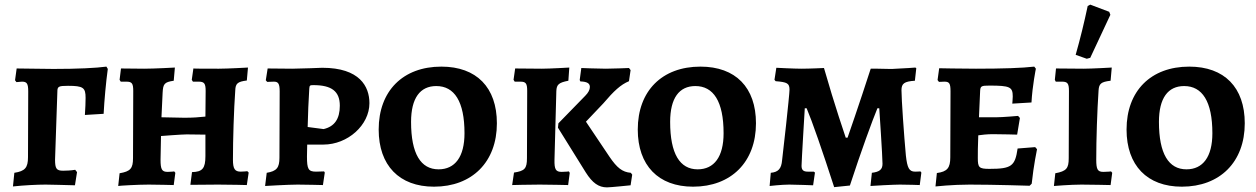

<svg xmlns="http://www.w3.org/2000/svg" viewBox="-20 -798 5431 830"><path d="M36 8C82 3 140 0 177 0C204 0 257 2 304 3L313 -54L305 -64C288 -61 266 -60 253 -60C224 -60 218 -69 218 -108L228 -402C228 -424 233 -427 274 -427C340 -427 350 -419 350 -375C350 -358 349 -329 347 -301L428 -306C431 -365 438 -442 446 -500L440 -510C396 -504 316 -500 211 -500C163 -500 92 -502 52 -502L45 -451L51 -443C60 -444 70 -445 75 -445C96 -445 102 -437 102 -403L101 -118C101 -73 88 -58 42 -51Z M491 6C492 5 573 0 623 0C656 0 731 2 731 2L738 -51L733 -57C733 -57 720 -55 705 -55C680 -55 674 -65 674 -108L676 -210C676 -210 765 -217 787 -217C815 -217 868 -216 868 -216V-123C868 -70 855 -55 810 -54L803 1L923 0C977 0 1047 2 1047 2L1055 -52L1049 -58C1049 -58 1035 -56 1021 -56C995 -56 987 -68 987 -108C987 -195 991 -325 997 -407C998 -437 1007 -445 1047 -450L1052 -506C1052 -506 963 -501 926 -501C889 -501 816 -501 816 -502L809 -453L814 -445H839C863 -445 869 -437 869 -405L868 -294C839 -291 815 -289 777 -289L678 -291L683 -397C685 -435 690 -443 731 -449L736 -506C736 -506 647 -501 603 -501C570 -501 503 -502 503 -502L497 -453L502 -445H526C550 -445 556 -438 556 -405L555 -114C555 -70 544 -57 497 -49Z M1126 6C1126 6 1225 0 1267 0C1298 0 1376 2 1376 2L1384 -52L1381 -57C1381 -57 1360 -56 1346 -56C1313 -56 1307 -67 1307 -121L1308 -173H1378C1483 -173 1577 -257 1577 -352C1577 -424 1535 -505 1373 -505C1373 -505 1274 -501 1243 -501C1207 -501 1160 -502 1137 -502L1129 -451L1135 -444C1135 -444 1152 -445 1164 -445C1183 -445 1189 -436 1189 -403L1188 -116C1188 -73 1176 -58 1133 -51ZM1379 -240 1310 -249C1311 -305 1314 -364 1317 -415C1318 -429 1320 -430 1335 -430C1414 -430 1449 -403 1449 -341C1449 -284 1426 -251 1379 -240Z M1856 9C2021 9 2128 -98 2128 -265C2128 -420 2040 -510 1888 -510C1722 -510 1617 -405 1617 -238C1617 -83 1706 9 1856 9ZM1876 -66C1799 -66 1757 -133 1757 -271C1757 -374 1796 -426 1866 -426C1944 -426 1988 -360 1988 -222C1988 -120 1947 -66 1876 -66Z M2259 -405 2258 -114C2258 -69 2248 -59 2202 -52L2194 2C2194 2 2266 0 2313 0C2349 0 2436 2 2436 2L2443 -51L2439 -57C2439 -57 2425 -55 2408 -55C2383 -55 2376 -65 2377 -108L2385 -404C2386 -433 2396 -441 2437 -449L2441 -506C2441 -506 2357 -501 2322 -501L2207 -502L2200 -453L2205 -445H2229C2253 -445 2259 -438 2259 -405ZM2394 -265 2392 -246 2512 -53C2541 -7 2568 12 2604 12C2619 12 2706 3 2706 3L2713 -43L2707 -51C2670 -54 2647 -73 2615 -120L2513 -272L2588 -351C2634 -405 2663 -432 2699 -447L2706 -495L2699 -504C2699 -504 2630 -501 2599 -501C2564 -501 2493 -504 2493 -504L2486 -452L2489 -446C2519 -445 2530 -437 2530 -422C2530 -410 2523 -397 2510 -384Z M2976 9C3141 9 3248 -98 3248 -265C3248 -420 3160 -510 3008 -510C2842 -510 2737 -405 2737 -238C2737 -83 2826 9 2976 9ZM2996 -66C2919 -66 2877 -133 2877 -271C2877 -374 2916 -426 2986 -426C3064 -426 3108 -360 3108 -222C3108 -120 3067 -66 2996 -66Z M3586 11 3654 4C3702 -143 3751 -277 3773 -330H3781C3781 -330 3795 -121 3795 -90C3795 -65 3782 -55 3749 -51L3743 6C3749 5 3846 0 3870 0C3905 0 3956 2 3956 2L3963 -52L3959 -57C3959 -57 3947 -56 3936 -56C3910 -56 3902 -72 3896 -126C3888 -212 3877 -370 3877 -408C3877 -437 3889 -446 3935 -449L3941 -503L3937 -506C3937 -506 3888 -502 3855 -501C3845 -500 3835 -500 3825 -500C3796 -500 3765 -502 3744 -501C3694 -346 3644 -203 3644 -203H3636C3636 -203 3587 -346 3542 -504C3542 -504 3481 -501 3444 -501C3413 -501 3336 -505 3336 -505L3328 -453L3333 -447C3383 -443 3393 -438 3393 -410C3393 -388 3364 -127 3361 -106C3358 -68 3344 -54 3312 -51L3307 6C3307 6 3359 0 3392 0C3419 0 3495 3 3495 3L3503 -52L3498 -56H3472C3453 -56 3445 -63 3445 -81C3445 -99 3459 -330 3459 -330H3467C3490 -276 3536 -144 3586 11Z M4024 8C4024 8 4097 0 4172 0C4279 0 4431 5 4431 5L4440 -4C4448 -82 4463 -153 4463 -153L4455 -162L4379 -156C4368 -80 4353 -68 4257 -68C4212 -68 4207 -74 4207 -115C4207 -136 4207 -165 4209 -213C4223 -215 4247 -218 4271 -218C4312 -218 4377 -216 4377 -216L4389 -288L4381 -297C4381 -297 4314 -291 4286 -291H4212L4217 -404C4218 -426 4222 -428 4258 -428C4346 -428 4358 -422 4358 -381C4358 -370 4356 -350 4356 -350L4439 -355C4443 -428 4458 -501 4458 -501L4451 -510C4401 -504 4313 -501 4199 -501C4134 -501 4040 -503 4040 -503L4033 -452L4039 -444C4039 -444 4054 -445 4063 -445C4084 -445 4089 -437 4089 -403L4088 -118C4088 -72 4075 -56 4030 -50Z M4678 -544 4693 -548 4780 -734 4775 -747 4693 -778 4682 -772C4667 -701 4650 -631 4630 -561ZM4536 6C4536 6 4608 0 4655 0C4692 0 4781 2 4781 2L4788 -51L4783 -57C4783 -57 4768 -55 4750 -55C4725 -55 4719 -65 4719 -108C4719 -195 4723 -319 4729 -407C4731 -436 4739 -444 4781 -449L4786 -506C4786 -506 4700 -501 4664 -501C4624 -501 4572 -502 4545 -502L4540 -453L4544 -445H4571C4595 -445 4601 -437 4601 -405L4600 -114C4600 -70 4590 -58 4542 -49Z M5089 9C5254 9 5361 -98 5361 -265C5361 -420 5273 -510 5121 -510C4955 -510 4850 -405 4850 -238C4850 -83 4939 9 5089 9ZM5109 -66C5032 -66 4990 -133 4990 -271C4990 -374 5029 -426 5099 -426C5177 -426 5221 -360 5221 -222C5221 -120 5180 -66 5109 -66Z"/></svg>

Font: Alegreya SC
Style: Bold
Weight: 700
Designer: Juan Pablo del Peral
Foundry: Huerta Tipografica
Version: Version 2.007;PS 002.007;hotconv 1.0.88;makeotf.lib2.5.64775